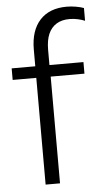

<svg xmlns="http://www.w3.org/2000/svg" viewBox="-53 -775 440 810"><g transform="rotate(-5 166.5 -370.0)"><path d="M107 0V-452H7V-501H122L107 -485V-572Q107 -652 147 -696Q187 -740 261 -740Q280 -740 300 -736.5Q320 -733 333 -728V-674Q321 -679 304 -683Q287 -687 268 -687Q235 -687 212.5 -673Q190 -659 178.5 -632.5Q167 -606 167 -565V-485L157 -501H311V-452H168V0Z"/></g></svg>

Font: Mulish ExtraLight Light
Style: Regular
Weight: 300
Version: Version 3.603